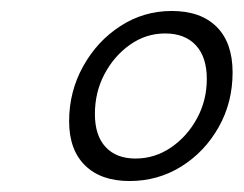

<svg xmlns="http://www.w3.org/2000/svg" viewBox="-20 -739 444 350"><path d="M216 -409Q164 -409 135 -437.5Q106 -466 106 -518Q106 -572 131.5 -618Q157 -664 199.5 -691.5Q242 -719 293 -719Q346 -719 375 -690Q404 -661 404 -607Q404 -552 378.5 -507Q353 -462 310.5 -435.5Q268 -409 216 -409ZM227 -450Q262 -450 291.5 -470Q321 -490 339 -523Q357 -556 357 -595Q357 -635 337 -656.5Q317 -678 281 -678Q246 -678 217 -657.5Q188 -637 170.5 -604Q153 -571 153 -531Q153 -492 172.5 -471Q192 -450 227 -450Z"/></svg>

Font: Petrona Light
Style: Italic
Weight: 300
Italic angle: -9°
Designer: Ringo R. Seeber
Foundry: Ringo R. Seeber
Version: Version 2.001; ttfautohint (v1.8.3)